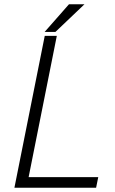

<svg xmlns="http://www.w3.org/2000/svg" viewBox="-20 -879 540 899"><path d="M430 0H47.5L189.5 -711H246L114 -49.5H440ZM239.5 -729.5H189L303 -859H375.5Z"/></svg>

Font: Roberto Sans Light
Style: Italic
Weight: 300
Italic angle: -11°
Designer: Google
Version: Version 1.00;June 11, 2020;FontCreator 12.0.0.2522 64-bit; t